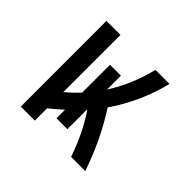

<svg xmlns="http://www.w3.org/2000/svg" viewBox="-132 -694 851 851"><g transform="rotate(45 293.0 -268.5)"><path d="M90.8 0V-537.1H178.7V-178.2Q210.9 -205.6 239.3 -235.8V-410.6H307.6V-323.7Q368.7 -418.5 397.9 -537.1H485.8Q451.2 -394.5 365.7 -269.5Q442.4 -152.3 495.1 0H406.2Q366.2 -115.2 309.6 -197.8L307.6 -195.8V-75.2H239.3V-128.9Q210.4 -102.5 178.7 -76.7V0Z"/></g></svg>

Font: Consola Mono
Style: Book
Weight: 400
Monospace: yes
Designer: Wojciech Kalinowski "wmk69" (wmk69@o2.pl)
Foundry: Wojciech Kalinowski "wmk69" (wmk69@o2.pl)
Version: Version 2.1.0